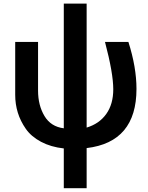

<svg xmlns="http://www.w3.org/2000/svg" viewBox="-20 -791 802 1042"><path d="M62.5 -276.4V-563.5H186.5V-299.8Q186.5 -219.7 221.2 -161.6Q255.9 -103.5 326.2 -94.7V-771.5H450.2V-98.6Q518.6 -119.1 556.6 -172.4Q594.7 -225.6 594.7 -306.6Q594.7 -393.6 549.8 -563.5H676.8Q720.7 -425.8 720.7 -308.6Q720.7 -19.5 450.2 12.7V230.5H326.2V14.6Q255.9 6.8 202.6 -21.5Q149.4 -49.8 120.1 -91.8Q90.8 -133.8 76.7 -179.7Q62.5 -225.6 62.5 -276.4Z"/></svg>

Font: Gothic A1
Style: Bold
Weight: 700
Version: Version 2.50